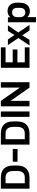

<svg xmlns="http://www.w3.org/2000/svg" viewBox="1848 -2578 886 4623"><g transform="rotate(-90 2291.5 -267.0)"><path d="M59.1 -689.9H328.1Q466.3 -689.9 541.5 -616.2Q617.2 -542 617.2 -388.2V-303.2Q617.2 -149.4 540 -74.7Q462.9 0 323.2 0H59.1ZM327.1 -113.8Q407.7 -113.8 446.8 -159.7Q485.8 -205.6 485.8 -303.2V-380.9Q485.8 -482.9 446.8 -529.3Q407.2 -576.2 327.1 -576.2H189.9V-113.8Z M707.5 -402.8H1016.6V-288.1H707.5Z M1120.6 -689.9H1389.6Q1527.8 -689.9 1603 -616.2Q1678.7 -542 1678.7 -388.2V-303.2Q1678.7 -149.4 1601.6 -74.7Q1524.4 0 1384.8 0H1120.6ZM1388.7 -113.8Q1469.2 -113.8 1508.3 -159.7Q1547.4 -205.6 1547.4 -303.2V-380.9Q1547.4 -482.9 1508.3 -529.3Q1468.8 -576.2 1388.7 -576.2H1251.5V-113.8Z M1788.1 -689.9H1918.9V0H1788.1Z M2624 -689.9V0H2492.7L2173.8 -457V0H2043V-689.9H2173.8L2492.7 -231.9V-689.9Z M3101.1 -576.2V-404.8H3412.1V-291H3101.1V-113.8H3462.9V0H2970.2V-689.9H3462.9V-576.2Z M3868.2 0 3751 -173.8 3643.1 0H3506.8L3687 -268.1L3517.1 -520H3652.8L3759.3 -361.8L3857.9 -520H3993.2L3819.8 -271L4002.9 0Z M4065.9 -520H4186.5V-460.9Q4244.1 -528.8 4335 -528.8Q4428.2 -528.8 4482.9 -469.2Q4537.6 -409.7 4537.6 -295.9V-231Q4537.6 -155.8 4511.2 -101.6Q4484.9 -46.9 4438.5 -19Q4392.6 8.8 4333.5 8.8Q4241.2 8.8 4189.9 -53.2V155.8H4065.9ZM4413.6 -235.8V-290Q4413.6 -418.9 4302.7 -418.9Q4249.5 -418.9 4219.7 -385.7Q4189.9 -352.5 4189.9 -292V-226.1Q4189.9 -169.4 4220.7 -135.7Q4251.5 -102.1 4304.7 -102.1Q4357.9 -102.1 4385.7 -135.7Q4413.6 -169.4 4413.6 -235.8Z"/></g></svg>

Font: D-DIN Exp
Style: DINExp-Bold
Weight: 700
Width: 7
Designer: Charles Nix
Foundry: Datto Inc.
Version: Version 1.00